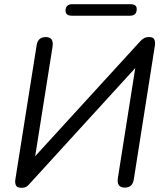

<svg xmlns="http://www.w3.org/2000/svg" viewBox="-20 -889 780 917"><path d="M82 8Q61 8 56 -4Q51 -16 53 -30L155 -673Q161 -712 199 -712Q238 -712 231 -666L148 -143L649 -691Q656 -699 666 -705.5Q676 -712 692 -712Q713 -712 717.5 -699.5Q722 -687 720 -673L619 -32Q613 7 576 7Q536 7 543 -39L626 -564L123 -13Q116 -4 107 2Q98 8 82 8ZM323 -814Q293 -814 293 -838Q293 -869 326 -869H603Q633 -869 633 -846Q633 -814 601 -814Z"/></svg>

Font: Nunito
Style: Italic
Weight: 400
Italic angle: -9°
Designer: Vernon Adams
Foundry: Vernon Adams
Version: Version 3.601; ttfautohint (v1.8.2.53-6de2)